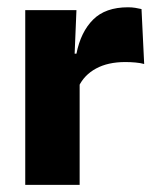

<svg xmlns="http://www.w3.org/2000/svg" viewBox="-20 -520 436 540"><path d="M201 -276 159 -369H195Q207 -430 241.8 -464.8Q276.5 -499.5 340 -499.5Q351 -499.5 360.2 -498Q369.5 -496.5 378 -494.5L385.5 -340Q375 -343 361 -344.2Q347 -345.5 332.5 -345.5Q283.5 -345.5 250 -327.2Q216.5 -309 201 -276ZM51 0V-491.5H195L188.5 -334.5L204 -332.5V0Z"/></svg>

Font: Anek Telugu Medium
Style: Bold
Weight: 700
Version: Version 1.003